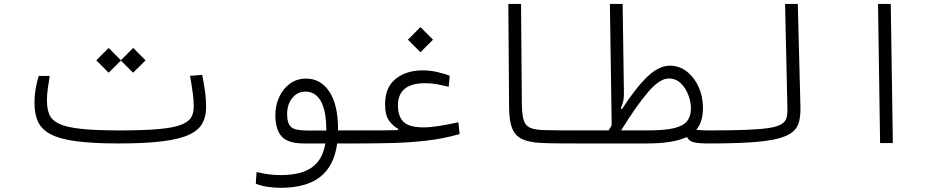

<svg xmlns="http://www.w3.org/2000/svg" viewBox="-20 -713 4728 957"><path d="M570.8 2Q441.9 2 359.9 -9Q277.8 -20 232.4 -43.9Q187 -67.9 169.4 -106.4Q151.9 -145 151.9 -200.7Q151.9 -235.8 158 -271.7Q164.1 -307.6 172.9 -334.5H228Q222.7 -304.7 218.3 -272.5Q213.9 -240.2 213.9 -212.9Q213.9 -170.9 226.1 -142.1Q238.3 -113.3 274.9 -95.9Q311.5 -78.6 384 -70.8Q456.5 -63 577.1 -63Q695.3 -63 768.1 -69.3Q840.8 -75.7 879.4 -89.8Q918 -104 931.9 -126.5Q945.8 -148.9 945.8 -181.2Q945.8 -214.4 940.4 -252.4Q935.1 -290.5 927.2 -335L987.8 -339.8Q996.6 -295.4 1002 -257.8Q1007.3 -220.2 1007.3 -179.7Q1007.3 -133.3 989.3 -99.1Q971.2 -64.9 924.3 -42.5Q877.4 -20 791.7 -9Q706.1 2 570.8 2ZM643.6 -350.6 582.5 -411.1 521.5 -350.6 460 -412.1 521.5 -474.1 582.5 -412.6 643.6 -474.1 705.6 -412.1Z M1378.4 223.1Q1346.7 223.1 1314 218.3Q1281.2 213.4 1254.9 202.6L1258.8 144.5Q1291.5 152.3 1319.8 156Q1348.1 159.7 1379.9 159.7Q1480.5 159.7 1534.4 121.6Q1588.4 83.5 1601.6 2H1493.7Q1415.5 2 1384 -32.7Q1352.5 -67.4 1352.5 -139.6Q1352.5 -186.5 1371.1 -228Q1389.6 -269.5 1424.3 -295.4Q1459 -321.3 1506.3 -321.3Q1577.6 -321.3 1621.3 -256.6Q1665 -191.9 1665 -66.4Q1665 -64.5 1665 -63H1757.8Q1783.7 -63 1792 -56.4Q1800.3 -49.8 1800.3 -31.2Q1800.3 -11.2 1788.8 -4.6Q1777.3 2 1750.5 2H1660.6Q1645.5 114.3 1575.9 168.7Q1506.3 223.1 1378.4 223.1ZM1606.4 -62.5Q1606.4 -160.6 1579.3 -208.5Q1552.2 -256.3 1503.4 -256.3Q1461.9 -256.3 1436.5 -224.1Q1411.1 -191.9 1411.1 -145Q1411.1 -98.1 1430.4 -80.3Q1449.7 -62.5 1508.3 -62.5Q1513.7 -62.5 1520 -62.5Q1526.4 -62.5 1532.7 -62.5Q1548.8 -62.5 1567.6 -62.5Q1586.4 -62.5 1606.4 -62.5Z M1749.5 2 1757.8 -63Q1767.6 -63 1776.9 -63Q1786.1 -63 1794.9 -63Q1848.1 -63 1888.2 -63.2Q1928.2 -63.5 1964.4 -64.5V-71.3Q1941.9 -82 1920.7 -109.6Q1899.4 -137.2 1899.4 -193.8Q1899.4 -278.3 1952.6 -320.3Q2005.9 -362.3 2086.9 -362.3Q2121.1 -362.3 2157.5 -354.5Q2193.8 -346.7 2221.7 -335L2216.3 -280.3Q2188 -287.6 2158.9 -293Q2129.9 -298.3 2099.1 -298.3Q1963.4 -298.3 1963.4 -187Q1963.4 -133.8 1991 -106Q2018.6 -78.1 2092.3 -78.1Q2124.5 -78.1 2168 -85Q2211.4 -91.8 2264.6 -103.5L2271 -44.9Q2190.4 -21.5 2103.8 -11.7Q2017.1 -2 1929.7 0Q1842.3 2 1759.3 2Q1752.9 2 1749.5 2ZM2075.7 -452.6 2013.2 -515.1 2075.7 -578.1 2138.2 -515.1Z M2923.8 2Q2911.1 2 2898.7 2Q2886.2 2 2874 2Q2820.3 2 2770.5 1.7Q2720.7 1.5 2675.8 -0.5Q2619.1 -3.4 2584.5 -18.8Q2549.8 -34.2 2533.9 -71Q2518.1 -107.9 2517.6 -175.3L2513.7 -693.4H2577.1L2581.1 -197.3Q2581.5 -141.1 2590.6 -113.3Q2599.6 -85.4 2623.5 -75.7Q2647.5 -65.9 2691.4 -64.5Q2731.9 -63.5 2777.1 -63.2Q2822.3 -63 2878.9 -63Q2891.1 -63 2903.8 -63Q2916.5 -63 2929.7 -63Q2950.2 -63 2950.2 -33.7Q2950.2 2 2923.8 2Z M3510.3 2Q3459.5 2 3436.8 -4.2Q3414.1 -10.3 3406.2 -27.8H3397.9Q3332.5 2 3204.1 2H2923.8L2929.7 -63H3013.7Q3021.5 -76.2 3028.8 -88.4L3020 -693.4H3083.5L3089.8 -251Q3090.3 -228.5 3086.9 -210.7Q3083.5 -192.9 3074.2 -173.3L3080.1 -169.4Q3150.4 -277.3 3207.5 -331.5Q3264.6 -385.7 3318.4 -385.7Q3365.7 -385.7 3403.1 -356.7Q3440.4 -327.6 3462.2 -279.8Q3483.9 -231.9 3483.9 -174.8Q3483.9 -105 3450.2 -65.9Q3467.3 -64 3482.4 -63.5Q3497.6 -63 3515.6 -63Q3535.6 -63 3542.7 -56.4Q3549.8 -49.8 3549.8 -33.7Q3549.8 -15.6 3541.3 -6.8Q3532.7 2 3510.3 2ZM3075.7 -63H3208.5Q3293.9 -63 3340.6 -74.5Q3387.2 -85.9 3405.5 -110.1Q3423.8 -134.3 3423.8 -171.9Q3423.8 -204.6 3410.9 -239.3Q3397.9 -273.9 3373.3 -297.9Q3348.6 -321.8 3313.5 -321.8Q3267.6 -321.8 3209 -252.7Q3150.4 -183.6 3075.7 -63Z M3509.8 2Q3482.4 2 3482.4 -31.2Q3482.4 -49.8 3491.7 -56.4Q3501 -63 3515.6 -63Q3626 -63 3698 -65.7Q3770 -68.4 3812.3 -75Q3854.5 -81.5 3874.5 -93.8Q3894.5 -106 3899.9 -124.5Q3905.3 -143.1 3904.8 -169.4L3893.1 -693.4H3956.5L3969.7 -180.7Q3970.7 -138.2 3963.1 -107.2Q3955.6 -76.2 3930.4 -55.2Q3905.3 -34.2 3854.5 -21.5Q3803.7 -8.8 3719.7 -3.4Q3635.7 2 3509.8 2Z M4366.7 0 4356.4 -693.4H4419.9L4430.2 0Z"/></svg>

Font: Cascadia Code NF Light
Style: Regular
Weight: 300
Monospace: yes
Designer: Aaron Bell
Foundry: Saja Typeworks
Version: Version 2404.023; ttfautohint (v1.8.4)